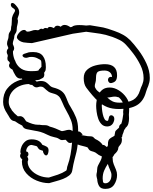

<svg xmlns="http://www.w3.org/2000/svg" viewBox="106 -836 1008 1267"><g transform="rotate(-90 610.5 -203.0)"><path d="M541 146Q540 146 538 146Q536 146 532 145Q522 145 510.5 144.5Q499 144 487 143Q481 143 475 143.5Q469 144 462 144Q444 144 427.5 139.5Q411 135 401 122Q397 120 393 117.5Q389 115 386 112Q377 110 368.5 106.5Q360 103 352 100Q348 100 344.5 99.5Q341 99 337 95L336 94L334 95Q332 96 329.5 96.5Q327 97 322 97Q300 97 287 85Q274 73 266 73Q256 73 245 65.5Q234 58 226 48Q223 46 220 44.5Q217 43 214 41L206 35Q203 36 200 36Q197 36 195 36Q177 36 159.5 43Q142 50 124.5 57.5Q107 65 89 65Q55 65 26 46.5Q-3 28 -3 -12Q-3 -43 16.5 -54Q36 -65 61 -66Q62 -67 64 -67Q69 -68 75 -69.5Q81 -71 85 -71Q97 -71 103 -69Q109 -67 119 -67Q138 -67 152.5 -60Q167 -53 181 -45Q195 -37 211 -35Q215 -44 219 -52Q223 -60 227 -64Q240 -80 242.5 -91Q245 -102 249 -111Q253 -120 271 -130Q276 -143 280 -161Q284 -179 290 -195Q262 -198 240.5 -203Q219 -208 191.5 -215.5Q164 -223 117 -231Q99 -234 85.5 -251Q72 -268 63 -291Q54 -314 48 -337Q42 -360 37 -376Q35 -380 35 -385Q35 -424 51.5 -465Q68 -506 100.5 -534.5Q133 -563 179 -563Q182 -563 185 -562Q188 -561 190 -560L193 -563Q198 -568 203 -571.5Q208 -575 215 -575Q223 -575 230 -570Q236 -573 243 -573Q259 -573 277.5 -565Q296 -557 310 -541Q324 -525 324 -499Q324 -475 316 -457Q308 -439 288 -428Q282 -410 275 -398.5Q268 -387 251 -387Q248 -387 244.5 -387.5Q241 -388 236 -389Q218 -393 218 -403Q218 -411 229 -418Q240 -425 249 -424V-426Q255 -445 258 -449Q261 -453 277 -463Q279 -465 281 -473.5Q283 -482 285 -490Q287 -498 287 -499Q287 -515 273.5 -525Q260 -535 244 -535Q243 -520 226 -520Q215 -520 210 -528Q207 -526 202 -523.5Q197 -521 191 -521Q187 -521 183.5 -522.5Q180 -524 177 -525Q147 -525 123 -504Q99 -483 85.5 -451Q72 -419 72 -385Q81 -355 91 -325.5Q101 -296 118 -270Q125 -266 133.5 -265.5Q142 -265 149 -262Q185 -249 224 -242Q263 -235 303 -232Q300 -237 300 -243Q300 -255 307 -261Q314 -267 321 -274Q321 -282 320 -288Q319 -294 319 -298Q319 -303 321.5 -309Q324 -315 331 -325Q334 -329 339 -352Q344 -375 353 -392Q368 -422 373 -440.5Q378 -459 381 -478.5Q384 -498 391 -531Q394 -545 400.5 -551Q407 -557 415 -561Q427 -586 443 -608Q445 -623 453 -632.5Q461 -642 486 -655Q488 -657 490 -658Q492 -659 494 -660Q511 -672 530.5 -679.5Q550 -687 571 -687Q624 -687 658 -660.5Q692 -634 709 -593.5Q726 -553 726 -512V-510Q726 -508 725.5 -505.5Q725 -503 721 -499L725 -489Q722 -481 714.5 -475.5Q707 -470 705 -465Q707 -458 708 -451.5Q709 -445 709 -438Q709 -416 700 -403Q691 -390 680.5 -380.5Q670 -371 666 -356Q657 -321 644 -303.5Q631 -286 614 -277.5Q597 -269 577.5 -262Q558 -255 535 -240Q503 -220 468.5 -206Q434 -192 388 -192H376V-189Q376 -180 368.5 -173.5Q361 -167 355 -161Q355 -163 354.5 -163.5Q354 -164 355 -165Q352 -168 352 -171Q346 -140 345 -129Q344 -118 344 -110Q344 -99 339.5 -93Q335 -87 327 -80Q317 -59 307.5 -48Q298 -37 286 -29Q287 -28 287 -25Q287 -21 283 -15Q279 -9 274 -4L276 1Q282 6 293 5Q304 4 316.5 8.5Q329 13 341 37Q343 40 344.5 43Q346 46 348 48Q365 52 372.5 52.5Q380 53 393 69L397 74Q400 75 401 78Q419 78 427 93Q441 98 458 101Q475 104 491 106Q494 106 497.5 105.5Q501 105 504 105Q508 105 516 106Q524 107 531 108Q535 108 538.5 108.5Q542 109 545 109H549Q562 107 576 98Q590 89 601 77Q601 74 603 68Q606 60 606 51Q606 39 603 25.5Q600 12 600 1Q591 -1 584 -10Q579 -16 579 -26V-27H570Q561 -27 555 -35Q553 -35 550.5 -35.5Q548 -36 546 -36Q539 -36 523 -34.5Q507 -33 489 -29Q471 -25 458.5 -18Q446 -11 446 0Q446 2 446.5 3.5Q447 5 447 5Q452 8 457 8.5Q462 9 467 11Q483 14 483 27Q483 34 476.5 40.5Q470 47 458 47Q447 47 431 39Q409 26 409 0Q409 -23 424 -37.5Q439 -52 461 -59.5Q483 -67 506.5 -70Q530 -73 546 -73Q561 -73 581.5 -69.5Q602 -66 621 -56.5Q640 -47 653 -29.5Q666 -12 666 17Q666 47 647 77Q628 107 599.5 126.5Q571 146 541 146ZM388 -228Q423 -228 452.5 -240Q482 -252 510.5 -268.5Q539 -285 569 -297Q597 -308 608 -319.5Q619 -331 623 -344.5Q627 -358 631.5 -372.5Q636 -387 651 -403Q659 -411 665.5 -419Q672 -427 672 -438Q672 -447 669.5 -453.5Q667 -460 667 -467Q667 -473 670 -479Q673 -485 681 -493L684 -496Q683 -497 683 -500Q683 -505 685.5 -510Q688 -515 689 -518Q688 -552 674 -582Q660 -612 634 -631Q608 -650 571 -650Q553 -650 533 -640Q530 -638 527 -635.5Q524 -633 519 -631L515 -629Q494 -613 476 -590Q476 -586 476.5 -582Q477 -578 477 -573Q477 -566 471 -557Q465 -548 443 -535Q433 -515 426.5 -494.5Q420 -474 420 -455V-453Q422 -450 420 -447Q417 -427 417.5 -411Q418 -395 408 -379Q403 -359 395.5 -340.5Q388 -322 380 -305Q376 -298 381.5 -280.5Q387 -263 387 -252Q387 -238 378 -229ZM89 28Q103 28 122 19Q141 10 162 4Q141 -10 118 -20Q95 -30 66 -30Q56 -30 45 -28Q34 -26 34 -12Q34 5 48.5 16.5Q63 28 89 28ZM803 -405Q799 -405 795.5 -405Q792 -405 788 -406H785Q778 -406 770 -412Q766 -414 762 -417Q760 -416 758 -415.5Q756 -415 754 -415Q735 -415 729 -425.5Q723 -436 717 -449Q715 -459 714.5 -464.5Q714 -470 714 -474Q700 -481 700 -496Q700 -511 715 -519Q704 -528 704 -539Q704 -556 726 -563Q725 -565 725 -568Q725 -571 725 -573Q725 -593 746.5 -606Q768 -619 784 -625Q789 -635 795.5 -641.5Q802 -648 811 -648Q819 -648 828 -642Q838 -647 842 -653Q846 -659 861 -659Q865 -659 868 -657.5Q871 -656 874 -656Q881 -656 887 -659.5Q893 -663 900 -663Q914 -663 923 -654L924 -653H929Q935 -655 941.5 -658Q948 -661 955 -661Q969 -661 980.5 -656Q992 -651 1005 -651Q1022 -651 1032.5 -643Q1043 -635 1051 -635Q1059 -635 1065.5 -634Q1072 -633 1079 -631Q1088 -630 1097.5 -630Q1107 -630 1116 -629H1120Q1127 -629 1130 -627Q1135 -626 1140 -624Q1145 -622 1149 -620L1158 -615Q1169 -608 1173 -608Q1181 -608 1185.5 -615Q1190 -622 1194 -627Q1202 -636 1212 -636Q1224 -636 1224 -625Q1224 -620 1218 -612Q1211 -604 1196 -592.5Q1181 -581 1162 -581Q1153 -581 1145.5 -583.5Q1138 -586 1130 -589L1119 -592Q1116 -592 1113.5 -590.5Q1111 -589 1107 -589Q1093 -589 1079 -593Q1065 -597 1051 -597Q1035 -597 1023.5 -605Q1012 -613 1005 -613Q992 -613 979.5 -618Q967 -623 953 -623Q945 -620 938 -617Q931 -614 924 -614Q915 -614 904 -622H903Q889 -622 875 -619Q861 -616 849 -611Q842 -606 833 -604Q805 -591 789.5 -566.5Q774 -542 774 -504Q774 -491 774.5 -478Q775 -465 778 -454Q787 -451 794 -441Q799 -439 802 -434H818Q824 -434 830.5 -434.5Q837 -435 841 -436Q846 -438 849.5 -443Q853 -448 859 -461Q868 -478 868 -501Q868 -515 864 -524Q863 -527 862.5 -530Q862 -533 862 -536Q862 -546 867 -552.5Q872 -559 877 -559Q884 -559 888 -549Q896 -527 898 -518Q900 -509 900 -487Q900 -444 874 -424.5Q848 -405 803 -405ZM729 281Q713 281 700.5 278Q688 275 677 271Q667 267 657.5 263Q648 259 637 256Q576 240 550 197Q524 154 524 79Q524 33 536.5 1.5Q549 -30 569.5 -53.5Q590 -77 615 -98Q642 -121 665 -138Q688 -155 728 -155Q763 -155 783 -133Q803 -111 811.5 -78.5Q820 -46 820 -15Q820 65 747 65Q725 65 713 57.5Q701 50 696 30Q693 19 700 12Q707 5 716 5Q723 5 729 9Q735 13 736 21Q737 24 736.5 26.5Q736 29 735 32Q755 31 766.5 17.5Q778 4 778 -18Q778 -50 769.5 -62Q761 -74 729 -74Q709 -74 697.5 -78Q686 -82 676 -82Q665 -82 651 -71Q637 -59 623.5 -34Q610 -9 596 5Q583 18 574.5 35.5Q566 53 566 82Q566 140 584.5 171.5Q603 203 646 216Q657 219 666 223Q675 227 684 231Q694 235 704.5 237.5Q715 240 729 240Q771 240 813 219.5Q855 199 891 171.5Q927 144 949 123Q968 105 979 83Q990 61 1000 34Q1009 8 1013.5 -10Q1018 -28 1021 -46Q1024 -63 1026.5 -84.5Q1029 -106 1034 -139L1021 -227L959 -497Q960 -513 961 -527Q962 -541 964 -553Q967 -566 973 -576.5Q979 -587 990 -594Q992 -596 998 -596Q1006 -596 1015 -590.5Q1024 -585 1032 -577Q1046 -563 1046 -548Q1046 -540 1041 -537Q1040 -536 1038 -534Q1036 -532 1035 -530Q1034 -513 1041 -496.5Q1048 -480 1044 -460Q1043 -453 1048.5 -447.5Q1054 -442 1054 -434Q1054 -430 1051 -424Q1059 -416 1059 -407Q1059 -401 1056 -395Q1066 -388 1066 -379Q1066 -370 1063.5 -364.5Q1061 -359 1058 -351Q1074 -345 1074 -327Q1074 -318 1067 -307L1068 -306Q1079 -295 1079 -281Q1079 -271 1074.5 -261Q1070 -251 1064 -243L1066 -234V-233Q1073 -226 1075.5 -213Q1078 -200 1078 -185Q1078 -163 1075 -139L1077 -114Q1071 -80 1068 -60Q1065 -40 1062 -25.5Q1059 -11 1053.5 5.5Q1048 22 1039 48Q1028 80 1013.5 105.5Q999 131 978 152Q953 176 912.5 206.5Q872 237 824.5 259Q777 281 729 281Z"/></g></svg>

Font: Are You Serious
Style: Regular
Weight: 400
Designer: Robert E. Leuschke
Foundry: Robert E. Leuschke
Version: Version 1.100